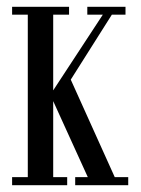

<svg xmlns="http://www.w3.org/2000/svg" viewBox="-20 -543 413 563"><path d="M15.5 0V-23.5H61.5V-500H15.5V-523H182.5V-500H136V-278L281.5 -500H236V-523H348V-500H308L187.5 -309.5L316.5 -23.5H356V0H200.5V-23.5H237.5L136 -246.5V-23.5H177V0Z"/></svg>

Font: Imbue 50pt
Style: Regular
Weight: 400
Designer: Tyler Finck
Foundry: Etcetera Type Company
Version: Version 1.102; ttfautohint (v1.8.3)